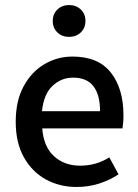

<svg xmlns="http://www.w3.org/2000/svg" viewBox="-20 -725 544 757"><path d="M281.7 12.2Q214.8 12.2 160.4 -17.8Q106 -47.9 74 -105.2Q42 -162.6 42 -244.6Q42 -327.1 73 -384.5Q104 -441.9 155 -471.9Q206.1 -502 265.6 -502Q367.7 -502 417.2 -438.7Q466.8 -375.5 466.8 -270Q466.8 -254.9 465.6 -241.2Q464.4 -227.5 462.9 -218.8H146.5Q151.9 -146.5 192.9 -109.1Q233.9 -71.8 295.9 -71.8Q327.6 -71.8 356 -79.8Q384.3 -87.9 411.1 -104.5L447.3 -37.6Q413.6 -15.1 371.6 -1.5Q329.6 12.2 281.7 12.2ZM145.5 -286.6H374.5Q374.5 -351.1 348.4 -385Q322.3 -418.9 268.1 -418.9Q221.2 -418.9 186.8 -386.2Q152.3 -353.5 145.5 -286.6ZM252.4 -579.6Q224.6 -579.6 206.3 -597.2Q188 -614.7 188 -642.6Q188 -669.9 206.3 -687.5Q224.6 -705.1 252.4 -705.1Q280.3 -705.1 298.6 -687.5Q316.9 -669.9 316.9 -642.6Q316.9 -614.7 298.6 -597.2Q280.3 -579.6 252.4 -579.6Z"/></svg>

Font: Varta Light
Style: Bold
Weight: 700
Version: Version 1.004